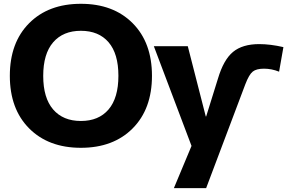

<svg xmlns="http://www.w3.org/2000/svg" viewBox="-20 -760 1512 1000"><path d="M131.8 -91.3Q31.2 -192.4 31.2 -365.2Q31.2 -538.1 131.8 -639.2Q232.4 -740.2 401.4 -740.2Q570.3 -740.2 670.9 -639.2Q771.5 -538.1 771.5 -365.2Q771.5 -192.4 670.9 -91.3Q570.3 9.8 401.4 9.8Q232.4 9.8 131.8 -91.3ZM256.8 -539.6Q205.1 -479.5 205.1 -364.7Q205.1 -250 256.8 -189.9Q308.6 -129.9 401.4 -129.9Q494.1 -129.9 545.4 -189.9Q596.7 -250 596.7 -365.2Q596.7 -480.5 545.4 -540Q494.1 -599.6 401.4 -599.6Q308.6 -599.6 256.8 -539.6ZM781.2 -519.5H958L1051.8 -153.3H1053.7L1115.2 -350.6Q1144.5 -449.2 1193.8 -489.7Q1243.2 -530.3 1330.1 -530.3Q1387.7 -530.3 1456.1 -514.6L1433.6 -386.7Q1394.5 -402.3 1355 -402.3Q1315.4 -402.3 1296.4 -387.2Q1277.3 -372.1 1257.8 -321.3L1053.7 219.7H885.7L977.5 0Z"/></svg>

Font: GenEi M Gothic v2 Heavy
Style: Regular
Weight: 800
Version: Version 2.0